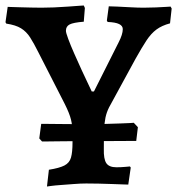

<svg xmlns="http://www.w3.org/2000/svg" viewBox="-33 -668 645 699"><path d="M138 11 145 -50Q183 -56 201.5 -65.5Q220 -75 225.5 -94.5Q231 -114 231 -149V-183Q231 -210 225.5 -232.5Q220 -255 203 -289L107 -477Q90 -511 76.5 -532Q63 -553 43.5 -565Q24 -577 -10 -582L-13 -587L-5 -643Q-5 -643 8 -642.5Q21 -642 40.5 -641.5Q60 -641 81 -640.5Q102 -640 118 -640Q137 -640 163.5 -641Q190 -642 215 -644Q240 -646 256 -647Q272 -648 272 -648L276 -639L272 -589Q234 -586 220.5 -579Q207 -572 207 -556Q207 -549 215.5 -526Q224 -503 237.5 -472.5Q251 -442 264.5 -412.5Q278 -383 288.5 -361.5Q299 -340 301 -335H309L399 -514Q414 -543 414 -562Q414 -574 400.5 -580.5Q387 -587 359 -588L356 -593L363 -645Q372 -645 394 -644Q416 -643 442.5 -641.5Q469 -640 490 -640Q512 -640 534.5 -641Q557 -642 572.5 -643Q588 -644 588 -644L592 -637L586 -583Q556 -575 536.5 -560.5Q517 -546 500.5 -521Q484 -496 461 -455L364 -277Q355 -259 351 -240Q347 -221 346 -194.5Q345 -168 345 -126Q344 -89 354 -74Q364 -59 391 -59Q407 -59 423.5 -60.5Q440 -62 440 -62L443 -58L434 4Q434 4 417.5 3.5Q401 3 376 2Q351 1 325.5 0.5Q300 0 281 0Q260 0 235.5 2Q211 4 189 5.5Q167 7 152.5 9Q138 11 138 11ZM120 -153 110 -164 117 -217Q117 -217 136.5 -217Q156 -217 186 -216.5Q216 -216 249 -216Q282 -216 308 -216Q330 -216 355.5 -217Q381 -218 403.5 -218.5Q426 -219 440 -220Q454 -221 454 -221L469 -205L463 -155L283 -154Q259 -154 231 -154Q203 -154 177.5 -153.5Q152 -153 136 -153Q120 -153 120 -153Z"/></svg>

Font: Alegreya SemiBold
Style: Regular
Weight: 600
Designer: Juan Pablo del Peral
Foundry: Huerta Tipografica
Version: Version 2.009